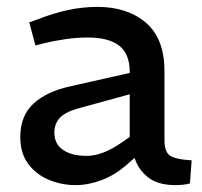

<svg xmlns="http://www.w3.org/2000/svg" viewBox="-20 -531 586 558"><path d="M200 7Q160 7 123 -8Q86 -23 62.5 -54Q39 -85 39 -133Q39 -195 78 -230.5Q117 -266 188 -281L357 -319V-322Q357 -375 326 -398.5Q295 -422 236 -422Q203 -422 169 -417Q135 -412 107 -405L83 -399L65 -466L90 -475Q136 -493 178.5 -502Q221 -511 263 -511Q350 -511 404 -465Q458 -419 458 -324V-123Q458 -91 473 -79.5Q488 -68 537 -65L532 2Q522 5 510.5 6Q499 7 490 7Q439 7 410.5 -15.5Q382 -38 371 -72L348 -52Q314 -22 275 -7.5Q236 7 200 7ZM232 -78Q255 -78 280 -87.5Q305 -97 331 -115L357 -133V-257L204 -215Q167 -204 152.5 -187Q138 -170 138 -145Q138 -113 163 -95.5Q188 -78 232 -78Z"/></svg>

Font: REM Medium
Style: Regular
Weight: 400
Version: Version 1.005;gftools[0.9.28]